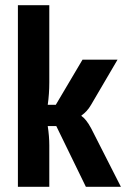

<svg xmlns="http://www.w3.org/2000/svg" viewBox="-20 -720 489 740"><path d="M197 -234H164Q170 -195 170 -160V0H49V-700H170V-402Q170 -358 164 -316H195L298 -490H433L331 -316Q316 -290 294 -275V-273Q312 -261 331 -226L446 0H311Z"/></svg>

Font: Exo 2 Semi Bold Condensed
Style: Regular
Weight: 600
Width: 3
Designer: Natanael Gama
Version: Version 1.001;PS 001.001;hotconv 1.0.70;makeotf.lib2.5.58329